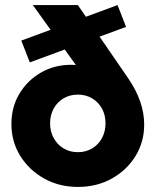

<svg xmlns="http://www.w3.org/2000/svg" viewBox="-20 -726 613 757"><path d="M287 11Q213.5 11 154.2 -22Q95 -55 60 -111.2Q25 -167.5 25 -237Q25 -304.5 56.8 -357Q88.5 -409.5 141.8 -440Q195 -470.5 259.5 -470.5Q298 -470.5 321.5 -461Q345 -451.5 360.5 -434.2Q376 -417 389.5 -393L331 -397.5L109.5 -706H287L486 -416.5Q548.5 -325 548.5 -235Q548.5 -166 514 -110.2Q479.5 -54.5 420.5 -21.8Q361.5 11 287 11ZM287 -126Q318.5 -126 343.2 -140.8Q368 -155.5 382 -181.5Q396 -207.5 396 -240Q396 -272.5 382 -298Q368 -323.5 343.2 -338.2Q318.5 -353 287 -353Q256 -353 231 -338.5Q206 -324 191.8 -298.2Q177.5 -272.5 177.5 -240Q177.5 -207.5 191.8 -181.5Q206 -155.5 230.8 -140.8Q255.5 -126 287 -126ZM97.5 -480 64 -566 443.5 -706 477 -620Z"/></svg>

Font: Marine Company Thin
Style: Regular
Weight: 100
Designer: Rodrigo Fuenzalida
Foundry: fragTYPE
Version: Version 1.000